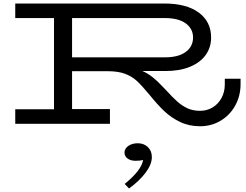

<svg xmlns="http://www.w3.org/2000/svg" viewBox="-20 -706 1405 1095"><path d="M1352 -257V-226Q1352 -160 1322 -105Q1292 -50 1239 -18Q1186 14 1121 14Q1058 14 1007 -10.5Q956 -35 917 -72Q878 -109 833 -165Q788 -219 760.5 -244.5Q733 -270 693.5 -285Q654 -300 593 -300H391V-84H607V0H67V-83H288V-603H67V-686H917Q1044 -686 1114 -634Q1184 -582 1184 -492Q1184 -436 1153.5 -393Q1123 -350 1064.5 -325.5Q1006 -301 925 -301H792Q823 -288 853 -263.5Q883 -239 924 -195Q964 -151 991.5 -126.5Q1019 -102 1050 -88Q1081 -74 1121 -74Q1160 -74 1192 -93Q1224 -112 1243 -146.5Q1262 -181 1262 -224V-257ZM391 -603V-379H920Q998 -379 1039.5 -410Q1081 -441 1081 -492Q1081 -542 1039.5 -572.5Q998 -603 920 -603ZM716 369 691 343Q788 264 796 206Q781 211 753 211Q725 211 707.5 198Q690 185 690 164Q690 142 711.5 126.5Q733 111 766 111Q800 111 823 132.5Q846 154 846 190Q846 231 811 278Q776 325 716 369Z"/></svg>

Font: BioRhyme Expanded
Style: Regular
Weight: 400
Width: 7
Designer: Aoife Mooney
Foundry: Aoife Mooney Type
Version: Version 1.001